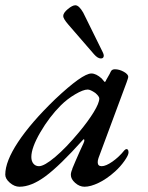

<svg xmlns="http://www.w3.org/2000/svg" viewBox="-32 -695 561 729"><path d="M-12 -32Q-12 -82 36.5 -155.5Q85 -229 177 -318Q281 -416 315 -416Q333 -416 354 -397L365 -384Q369 -384 371 -391Q389 -422 388 -422Q392 -432 404 -432Q421 -432 438 -422.5Q455 -413 455 -403Q455 -400 449 -383L342 -95Q339 -86 339 -79Q339 -64 354 -64Q370 -64 395 -81.5Q420 -99 440 -124Q445 -129 448 -129Q456 -129 456 -116Q456 -106 440.5 -84Q425 -62 405 -44Q374 -16 343 -1Q312 14 289 14Q270 14 253.5 -0.5Q237 -15 237 -31Q237 -41 243 -54Q239 -47 254.5 -83Q270 -119 285 -151Q289 -159 288 -164Q287 -169 282 -163Q195 -66 141 -26Q87 14 42 14Q23 14 5.5 -1Q-12 -16 -12 -32ZM268 -193Q303 -235 324 -269.5Q345 -304 345 -321Q345 -329 330 -342Q311 -355 301 -355Q284 -355 253.5 -337Q223 -319 199 -295Q155 -251 121 -192.5Q87 -134 87 -99Q87 -83 95 -73.5Q103 -64 116 -64Q136 -64 177.5 -99Q219 -134 268 -193ZM325 -489 228 -601Q208 -624 208 -634Q208 -646 225.5 -660.5Q243 -675 254 -675Q268 -675 284 -647L358 -497Q362 -489 362 -484Q362 -473 351 -473Q339 -473 325 -489Z"/></svg>

Font: EB Garamond Medium
Style: Italic
Weight: 500
Italic angle: -17.2°
Designer: Georg Duffner and Octavio Pardo
Foundry: Georg Duffner
Version: Version 1.000